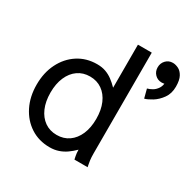

<svg xmlns="http://www.w3.org/2000/svg" viewBox="-165 -889 1048 1057"><g transform="rotate(30 359.5 -361.0)"><path d="M578.1 -669.4Q578.1 -643.1 595.5 -625.2Q612.8 -607.4 639.2 -607.4Q665.5 -607.4 683.3 -625.2Q701.2 -643.1 701.2 -669.4Q701.2 -695.8 683.3 -714.1Q665.5 -732.4 639.2 -732.4Q612.8 -732.4 595.5 -714.1Q578.1 -695.8 578.1 -669.4ZM585.4 -538.6 600.1 -482.4Q619.1 -487.3 647.2 -504.6Q675.3 -522 697 -552.5Q718.8 -583 718.8 -627Q718.8 -668.5 706.1 -691.4Q693.4 -714.4 674.8 -723.4Q656.2 -732.4 639.2 -732.4L639.6 -669.9Q639.6 -669.9 644 -662.1Q648.4 -654.3 652.6 -644Q656.7 -633.8 656.7 -627Q656.7 -597.7 644.8 -579.3Q632.8 -561 616.2 -551.5Q599.6 -542 585.4 -538.6ZM427.7 -253.9Q427.7 -197.8 409.7 -156Q391.6 -114.3 358.9 -91.3Q326.2 -68.4 282.2 -68.4Q238.3 -68.4 205.6 -91.3Q172.9 -114.3 154.8 -156Q136.7 -197.8 136.7 -253.9Q136.7 -310.1 154.8 -351.8Q172.9 -393.6 205.6 -416.5Q238.3 -439.5 282.2 -439.5Q326.2 -439.5 358.9 -416.5Q391.6 -393.6 409.7 -351.8Q427.7 -310.1 427.7 -253.9ZM509.8 -82V-722.7H421.9V-449.2Q401.4 -470.2 380.9 -485.4Q360.4 -500.5 336.7 -509Q313 -517.6 282.2 -517.6Q213.9 -517.6 161.1 -483.4Q108.4 -449.2 78.6 -389.6Q48.8 -330.1 48.8 -253.9Q48.8 -177.7 78.6 -118.2Q108.4 -58.6 161.1 -24.4Q213.9 9.8 282.2 9.8Q313 9.8 338.1 1.2Q363.3 -7.3 385.3 -22.7Q407.2 -38.1 427.7 -58.6Q427.7 -36.6 431.6 -18.3Q435.5 0 435.5 0H519.5Q519.5 0 517.1 -10Q514.6 -20 512.2 -38.6Q509.8 -57.1 509.8 -82Z"/></g></svg>

Font: Giphurs SC
Style: Regular
Weight: 400
Version: Version 0.920